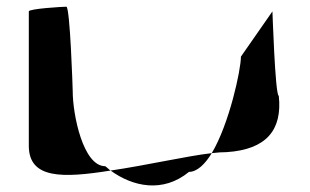

<svg xmlns="http://www.w3.org/2000/svg" viewBox="-20 -728 924 573"><path d="M66 -293C66 -194 166 -196 310 -219C304 -223 300 -228 294 -232C228 -232 197 -386 197 -456C197 -463 189 -708 178 -708C168 -708 66 -702 66 -694ZM310 -219C376 -171 466 -151 544 -215C568 -215 592 -238 612 -271C535 -262 419 -235 310 -219ZM612 -271C629 -273 644 -274 657 -274C775 -282 823 -340 812 -442C801 -442 793 -702 793 -694L699 -559C699 -519 664 -358 612 -271Z"/></svg>

Font: Ampere
Style: SuExt
Weight: 400
Version: Version 1